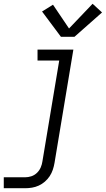

<svg xmlns="http://www.w3.org/2000/svg" viewBox="-54 -783 561 1018"><path d="M-34 215V157H79Q96 157 112.5 151.5Q129 146 142 133.5Q155 121 162 104.5Q169 88 171 72L260 -462H145V-520H335L235 81Q232 99 226 117Q220 135 209.5 151Q199 167 184 180Q169 193 151.5 201Q134 209 115.5 212Q97 215 79 215ZM269 -588 169 -722 227 -758 312 -632 437 -763 487 -717 341 -588Z"/></svg>

Font: Iosevka Etoile Light Oblique
Style: Regular
Weight: 300
Italic angle: -9°
Designer: Belleve Invis
Foundry: Belleve Invis
Version: Version 15.5.2; ttfautohint (v1.8.4)